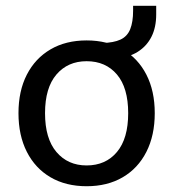

<svg xmlns="http://www.w3.org/2000/svg" viewBox="-20 -636 600 665"><path d="M280 9Q208 9 155 -22Q102 -53 73 -110Q44 -167 44 -244Q44 -321 73 -377.5Q102 -434 155 -465Q208 -496 280 -496Q352 -496 405 -465Q458 -434 487 -377.5Q516 -321 516 -244Q516 -167 487 -110Q458 -53 405 -22Q352 9 280 9ZM280 -63Q346 -63 385 -109.5Q424 -156 424 -244Q424 -332 385 -378Q346 -424 280 -424Q215 -424 175.5 -378Q136 -332 136 -244Q136 -156 175.5 -109.5Q215 -63 280 -63ZM382 -434 334 -465V-487Q374 -488 397.5 -499Q421 -510 431 -535Q441 -560 441 -599V-616H521V-586Q521 -541 504.5 -508.5Q488 -476 457 -456.5Q426 -437 382 -434Z"/></svg>

Font: Nunito Sans 12pt ExtraLight 12pt Medium
Style: Regular
Weight: 500
Version: Version 3.101;gftools[0.9.27]